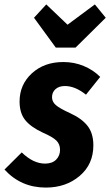

<svg xmlns="http://www.w3.org/2000/svg" viewBox="-49 -827 496 864"><path d="M377.9 -807.1 426.8 -747.1 291 -612.8H202.1L104 -747.1L159.2 -807.1L254.9 -715.8ZM235.8 -547.9Q285.2 -547.9 327.9 -530Q370.6 -512.2 401.9 -481L337.9 -400.9Q289.1 -439.9 243.2 -439.9Q216.8 -439.9 200.9 -426Q185.1 -412.1 185.1 -389.2Q185.1 -369.1 202.4 -354Q219.7 -338.9 266.1 -317.9Q318.8 -293.9 345 -260.5Q371.1 -227.1 371.1 -172.9Q371.1 -87.4 309.3 -35.2Q247.6 17.1 157.2 17.1Q45.4 17.1 -28.8 -64L48.8 -141.1Q100.6 -90.8 153.8 -90.8Q186 -90.8 203.6 -108.6Q221.2 -126.5 221.2 -152.8Q221.2 -178.2 204.6 -194.6Q188 -210.9 144 -230Q89.4 -255.4 64.2 -286.9Q39.1 -318.4 39.1 -370.1Q39.1 -446.3 94.5 -497.1Q149.9 -547.9 235.8 -547.9Z"/></svg>

Font: Fira Sans Compressed
Style: Bold Italic
Weight: 700
Width: 3
Italic angle: -8°
Designer: Carrois Corporate & Edenspiekermann AG
Foundry: Carrois Corporate GbR & Edenspiekermann AG
Version: Version 4.203;PS 004.203;hotconv 1.0.88;makeotf.lib2.5.64775